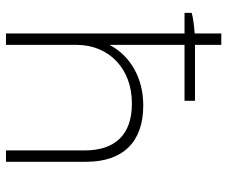

<svg xmlns="http://www.w3.org/2000/svg" viewBox="-79 -681 760 642"><g transform="rotate(90 301.0 -360.0)"><path d="M92 0H130V-235C130 -346 211 -421 325 -421H327C430 -421 483 -365 483 -263V0H521V-268C521 -391 455 -459 333 -459H332C240 -459 166 -415 130 -346V-597H317V-632H130V-720H92V-631C67 -629 40 -626 23 -621V-597H92Z"/></g></svg>

Font: Fixel Text ExtraLight
Style: Regular
Weight: 200
Width: 4
Designer: AlfaBravo + MacPaw
Foundry: Kyrylo Tkachov, Marchela Mozhyna, Serhii Makarenko, Maria Weinstein, Zakhar Kryvoshyya
Version: Version 1.211